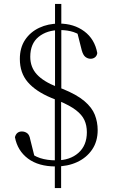

<svg xmlns="http://www.w3.org/2000/svg" viewBox="-20 -833 574 977"><path d="M264 14Q176 14 122.5 -26Q69 -66 56 -135Q60 -150 69 -157Q78 -164 91 -164Q106 -164 118 -155.5Q130 -147 134 -123L159 -23L112 -71Q149 -40 184.5 -28.5Q220 -17 266 -17Q336 -17 379 -55Q422 -93 422 -160Q422 -195 409.5 -222Q397 -249 366.5 -272.5Q336 -296 281 -319L241 -335Q162 -368 121.5 -415Q81 -462 81 -533Q81 -590 107.5 -630Q134 -670 179.5 -691.5Q225 -713 281 -713Q356 -713 409 -673.5Q462 -634 475 -563Q473 -549 463.5 -541.5Q454 -534 441 -534Q427 -534 415 -543Q403 -552 396 -577L371 -676L420 -630Q385 -660 354 -670Q323 -680 286 -680Q219 -680 176.5 -645.5Q134 -611 134 -544Q134 -491 167.5 -454.5Q201 -418 270 -391L298 -381Q370 -352 409 -319Q448 -286 462.5 -249Q477 -212 477 -171Q477 -113 448.5 -71.5Q420 -30 372 -8Q324 14 264 14ZM259 124V-354H291V124ZM260 -354V-813H292V-354Z"/></svg>

Font: Noto Serif SC ExtraLight ExtraLight
Style: Regular
Weight: 250
Version: Version 2.002-H1;hotconv 1.1.0;makeotfexe 2.6.0